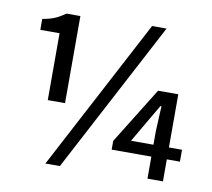

<svg xmlns="http://www.w3.org/2000/svg" viewBox="-83 -845 1054 953"><g transform="rotate(10 444.5 -368.0)"><path d="M162 -298V-635H65V-690Q105 -697 129.5 -708Q154 -719 179 -737H249V-298ZM205 14 608 -750H681L278 14ZM717 0V-111H517V-155L693 -439H795V-171H861V-111H795V0ZM717 -171V-240L723 -366H718L665 -276L604 -171Z"/></g></svg>

Font: Source Han Sans TC Medium
Style: Regular
Weight: 500
Designer: Ryoko NISHIZUKA Ë•øÂ°öÊ∂ºÂ≠ê (kana, bopomofo & ideographs); Paul D. Hunt (Latin, Greek & Cyrillic); Sandoll Communicatio
Foundry: Adobe
Version: Version 2.004;hotconv 1.0.118;makeotfexe 2.5.65603